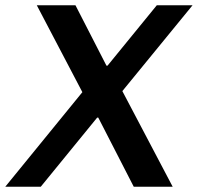

<svg xmlns="http://www.w3.org/2000/svg" viewBox="-59 -705 747 725"><path d="M-39 0 252 -357 80 -685H226L343 -457H347L533 -685H668L403 -361L593 0H446L312 -261H308L95 0Z"/></svg>

Font: Chivo Medium
Style: Italic
Weight: 500
Italic angle: -8.05°
Designer: Hector Gatti
Foundry: Omnibus-Type
Version: Version 2.002